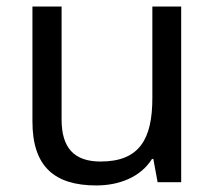

<svg xmlns="http://www.w3.org/2000/svg" viewBox="-20 -556 658 586"><path d="M533 -536H445V-257C445 -132 406 -63 287 -63C206 -63 168 -105 168 -191V-536H79V-185C79 -49 145 10 274 10C343 10 409 -15 444 -71H448L461 0H533Z"/></svg>

Font: Noto Sans Caucasian Albanian
Style: Regular
Weight: 400
Designer: Monotype Design Team
Foundry: Monotype Imaging Inc.
Version: Version 2.005